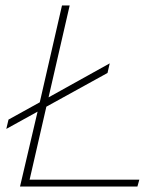

<svg xmlns="http://www.w3.org/2000/svg" viewBox="-20 -680 595 700"><path d="M88 -25H488L481 0H53L117 -273L3 -210L11 -244L125 -307L206 -660H234L157 -325L380 -449L372 -414L149 -291Z"/></svg>

Font: Work Sans ExtraLight
Style: Italic
Weight: 200
Italic angle: -13°
Designer: Wei Huang
Foundry: Wei Huang
Version: Version 2.012; ttfautohint (v1.8.3)